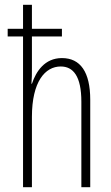

<svg xmlns="http://www.w3.org/2000/svg" viewBox="-20 -780 464 800"><path d="M113 -760H76V-660H12V-628H76V0H113V-293C113 -440 168 -503 233 -503C285 -503 319 -463 319 -356V0H356V-364C356 -480 315 -538 238 -538C166 -538 130 -482 113 -431H111C113 -453 113 -470 113 -500V-628H238V-660H113Z"/></svg>

Font: Noto Sans Sinhala ExtraCondensed ExtraLight
Style: Regular
Weight: 200
Width: 2
Designer: Jelle Bosma - Monotype Design Team
Foundry: Monotype Imaging Inc.
Version: Version 2.006